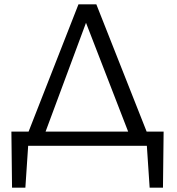

<svg xmlns="http://www.w3.org/2000/svg" viewBox="-20 -678 821 893"><path d="M662 -66H741L738 195H676L663 0H111L98 195H36L33 -66H113L345 -658H428ZM192 -66H576L380 -572Z"/></svg>

Font: EauTestInfant Medium
Style: Regular
Weight: 500
Designer: Christian Thalmann (Catharsis Fonts)
Version: Version 0.001;PS 000.001;hotconv 1.0.88;makeotf.lib2.5.64775